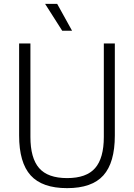

<svg xmlns="http://www.w3.org/2000/svg" viewBox="-20 -965 694 994"><path d="M327.5 9Q198.5 9 138.8 -57Q79 -123 79 -263.5V-740H137.5V-256Q137.5 -146.5 182.5 -94.8Q227.5 -43 327.5 -43Q427.5 -43 472.5 -94.8Q517.5 -146.5 517.5 -256V-740H574.5V-263.5Q574.5 -123 515.2 -57Q456 9 327.5 9ZM302 -806 213.5 -945H276L353 -806Z"/></svg>

Font: Encode Sans SemiCondensed SemiCondensed Light
Style: Regular
Weight: 300
Width: 4
Designer: Multiple Designers
Foundry: Impallari Type
Version: Version 3.000; ttfautohint (v1.8.3) -l 8 -r 50 -G 200 -x 14 